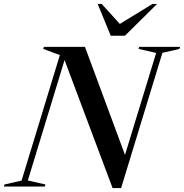

<svg xmlns="http://www.w3.org/2000/svg" viewBox="-60 -955 942 983"><path d="M771.5 -684.5 560 8H516.5L270.5 -647.5L82.5 -31L172.5 -10.5L169.5 0H-40L-37 -10.5L50.5 -30.5L246.5 -673L161.5 -704.5L164.5 -715H375L580 -162L739.5 -684L649.5 -704.5L652.5 -715H862L858.5 -704.5ZM744.5 -935 579.5 -772H507L440 -935H460.5L553.5 -832.5L721 -935Z"/></svg>

Font: Newsreader Display Medium
Style: Italic
Weight: 500
Italic angle: -17°
Designer: Hugues Gentile
Foundry: Production Type
Version: Version 1.001